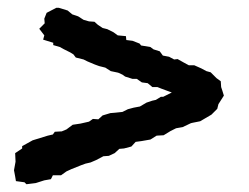

<svg xmlns="http://www.w3.org/2000/svg" viewBox="-20 -496 640 494"><path d="M542 -228 539 -216 524 -201 495 -184 475 -180 471 -179 450 -169 433 -166 419 -159 401 -148 383 -147 367 -137 344 -133 329 -131 318 -119 299 -114 287 -113 275 -102 260 -95 246 -94 227 -84 213 -78 200 -75 189 -71 164 -61 151 -55 137 -45H116L111 -35L94 -32L72 -25L48 -22L43 -27L21 -30L19 -42L16 -58L20 -80L19 -102L37 -114V-120L64 -135L103 -147L116 -150L121 -157L139 -158L151 -163L167 -175L187 -178L209 -183L219 -190L233 -189L244 -199L264 -205L276 -206L295 -208L309 -215L324 -219L340 -222L357 -232L372 -237L381 -239L394 -247H400L422 -258L395 -268L385 -272H372L360 -282L345 -284L332 -293H321L302 -299L295 -304L284 -309L265 -313L251 -322L235 -326L224 -330L205 -338L195 -343L175 -348L169 -356L161 -361L143 -370L134 -375L117 -380V-386L91 -394L94 -405L81 -422L95 -436L94 -448L100 -463L125 -476H131L154 -469L166 -459L181 -454L195 -445L209 -441L223 -440L232 -432L244 -424L256 -421L272 -413L283 -405L304 -403L305 -393L321 -391L339 -384L343 -379L367 -375L375 -369L391 -364L399 -353L415 -350L428 -343L437 -344L453 -335L466 -328H480L498 -320L511 -313L522 -310L537 -295L548 -287L549 -272L552 -263L556 -250Z"/></svg>

Font: Winky Rough Medium
Style: Italic
Weight: 500
Italic angle: -8.97852°
Designer: Simon Atzbach
Foundry: typofactur
Version: Version 1.206; ttfautohint (v1.8.4.7-5d5b)